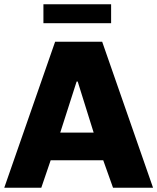

<svg xmlns="http://www.w3.org/2000/svg" viewBox="-21 -882 739 902"><path d="M464 -129H217L173 0H-1L238 -686H459L698 0H510ZM344 -499H339L262 -259H419ZM501 -862V-773H183V-862Z"/></svg>

Font: Chivo ExtraBold
Style: Regular
Weight: 800
Designer: Hector Gatti
Foundry: Omnibus-Type
Version: Version 1.007